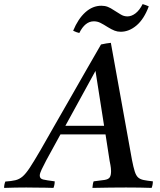

<svg xmlns="http://www.w3.org/2000/svg" viewBox="-104 -916 780 937"><path d="M431 -131 411 -260H191L122 -134Q109 -109 99.5 -89.5Q90 -70 90 -59Q90 -44 106.5 -40Q123 -36 163 -31Q163 -14 157 1Q143 0 117 0Q91 0 65 -0.5Q39 -1 24 -1Q-4 -1 -29 -0.5Q-54 0 -84 1Q-84 -15 -78 -30Q-48 -32 -29 -36.5Q-10 -41 6 -54.5Q22 -68 42 -98.5Q62 -129 94 -184Q122 -233 159 -298Q196 -363 237 -434Q278 -505 317 -574Q356 -643 389 -699Q403 -702 414.5 -704Q426 -706 437 -707L540 -136Q547 -100 553.5 -79.5Q560 -59 570 -50Q580 -41 597 -37.5Q614 -34 642 -31Q642 -14 636 1Q612 0 578 -0.5Q544 -1 511 -1Q482 -1 435 -0.5Q388 0 347 1Q348 -7 349 -15.5Q350 -24 353 -31Q389 -35 407 -38Q425 -41 431.5 -50.5Q438 -60 438 -81Q438 -86 437 -96.5Q436 -107 431 -131ZM215 -302H404L362 -570ZM592 -896Q600 -894 607.5 -891Q615 -888 622 -885Q599 -823 562.5 -792Q526 -761 485 -761Q469 -761 455 -766.5Q441 -772 423 -783Q401 -797 386 -804.5Q371 -812 354 -812Q311 -812 283 -755Q269 -758 253 -766Q277 -824 312.5 -856Q348 -888 391 -888Q408 -888 422 -882.5Q436 -877 452 -866Q470 -855 485 -845.5Q500 -836 518 -836Q538 -836 557.5 -851Q577 -866 592 -896Z"/></svg>

Font: Tiro Devanagari Marathi
Style: Italic
Weight: 400
Italic angle: -11°
Designer: Devanagari: John Hudson & Fiona Ross, assisted by Paul Hanslow. Latin: John Hudson with Paul Hanslow, assisted by Kaja S
Foundry: Tiro Typeworks Ltd.
Version: Version 1.52